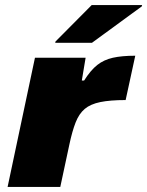

<svg xmlns="http://www.w3.org/2000/svg" viewBox="-20 -738 581 758"><path d="M10 0 118 -510H318L303 -420H312Q338 -461 364 -481.5Q390 -502 425.5 -510Q461 -518 514 -518L476 -343Q415 -343 376 -335Q337 -327 314.5 -308Q292 -289 278.5 -254.5Q265 -220 254 -168L218 0ZM198 -569 199 -574 342 -718H541L540 -713L343 -569Z"/></svg>

Font: Saira Expanded ExtraBold
Style: Italic
Weight: 800
Width: 7
Italic angle: -12°
Designer: Hector Gatti with collaboration of the Omnibus-Type team
Foundry: Omnibus-Type
Version: Version 1.101